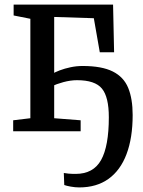

<svg xmlns="http://www.w3.org/2000/svg" viewBox="-20 -573 625 838"><path d="M326 245Q308 245 288.8 241.5Q269.5 238 260.5 234.5L258.5 182Q265.5 183.5 279.2 184.8Q293 186 310 186Q387.5 186 421.2 125.5Q455 65 455 -61.5Q455 -149.5 425 -186.2Q395 -223 316 -223Q288 -223 256.5 -214.5Q225 -206 209 -197V-251Q220 -258 241 -266Q262 -274 288 -279.5Q314 -285 340.5 -285Q424.5 -285 472.2 -261Q520 -237 539.5 -189.5Q559 -142 559 -71Q559 29 532.2 99.8Q505.5 170.5 453.5 207.8Q401.5 245 326 245ZM37.5 0V-48L112.5 -57V-491L39.5 -505.5V-553H473.5L478 -345H415.5L389.5 -493.5L216.5 -499V-57L332 -48V0Z"/></svg>

Font: Merriweather 24pt
Style: Regular
Weight: 400
Designer: Eben Sorkin
Foundry: Eben Sorkin
Version: Version 2.100